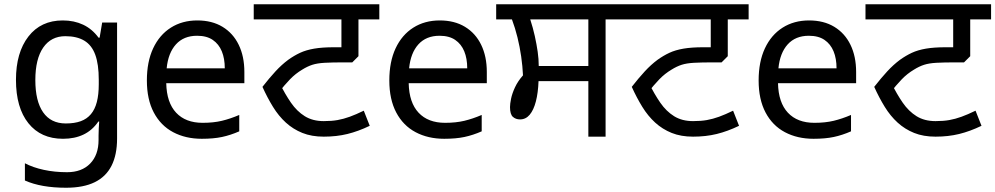

<svg xmlns="http://www.w3.org/2000/svg" viewBox="-20 -642 4676 902"><path d="M275 -546Q328 -546 370.5 -526Q413 -506 443 -465H448L460 -536H530V9Q530 85 504 136.5Q478 188 425 214Q372 240 290 240Q232 240 183.5 231.5Q135 223 97 206V125Q135 145 186 156Q237 167 295 167Q364 167 403.5 126.5Q443 86 443 16V-5Q443 -17 444 -39.5Q445 -62 446 -71H442Q414 -30 372.5 -10Q331 10 276 10Q172 10 113.5 -63Q55 -136 55 -267Q55 -395 113.5 -470.5Q172 -546 275 -546ZM287 -472Q220 -472 183 -418.5Q146 -365 146 -266Q146 -167 182.5 -114.5Q219 -62 289 -62Q330 -62 359 -72.5Q388 -83 407 -105.5Q426 -128 435 -163Q444 -198 444 -246V-267Q444 -340 427.5 -385Q411 -430 376 -451Q341 -472 287 -472Z M907 -546Q976 -546 1025.5 -516Q1075 -486 1101.5 -431.5Q1128 -377 1128 -304V-251H761Q763 -160 807.5 -112.5Q852 -65 932 -65Q983 -65 1022.5 -74.5Q1062 -84 1104 -102V-25Q1063 -7 1023 1.5Q983 10 928 10Q852 10 793.5 -21Q735 -52 702.5 -113.5Q670 -175 670 -264Q670 -352 699.5 -415Q729 -478 782.5 -512Q836 -546 907 -546ZM906 -474Q843 -474 806.5 -433.5Q770 -393 763 -321H1036Q1036 -367 1022 -401Q1008 -435 979.5 -454.5Q951 -474 906 -474Z M1501 0Q1444 0 1400.5 -17.5Q1357 -35 1323 -66Q1289 -97 1262.5 -140Q1236 -183 1213 -234Q1245 -275 1274 -306.5Q1303 -338 1334 -361Q1362 -381 1390 -394Q1418 -407 1456 -413.5Q1494 -420 1549 -420H1584V-551H1172V-622H1762V-551H1664V-378L1635 -349H1598Q1540 -349 1505 -347Q1470 -345 1447 -337.5Q1424 -330 1400 -315Q1368 -296 1342.5 -269.5Q1317 -243 1286 -204L1293 -253Q1319 -200 1347 -159.5Q1375 -119 1412 -96Q1449 -73 1501 -73Q1538 -73 1566 -78Q1594 -83 1623 -93.5Q1652 -104 1689 -122L1717 -51Q1663 -25 1612 -12.5Q1561 0 1501 0Z M2046 -546Q2115 -546 2164.5 -516Q2214 -486 2240.5 -431.5Q2267 -377 2267 -304V-251H1900Q1902 -160 1946.5 -112.5Q1991 -65 2071 -65Q2122 -65 2161.5 -74.5Q2201 -84 2243 -102V-25Q2202 -7 2162 1.5Q2122 10 2067 10Q1991 10 1932.5 -21Q1874 -52 1841.5 -113.5Q1809 -175 1809 -264Q1809 -352 1838.5 -415Q1868 -478 1921.5 -512Q1975 -546 2046 -546ZM2045 -474Q1982 -474 1945.5 -433.5Q1909 -393 1902 -321H2175Q2175 -367 2161 -401Q2147 -435 2118.5 -454.5Q2090 -474 2045 -474Z M2744 0V-261H2510Q2508 -206 2497.5 -165.5Q2487 -125 2468.5 -103Q2450 -81 2423 -81Q2403 -81 2389.5 -93Q2376 -105 2376 -139Q2376 -154 2381 -178.5Q2386 -203 2399.5 -232Q2413 -261 2437 -288Q2435 -331 2428.5 -376.5Q2422 -422 2411 -466.5Q2400 -511 2385 -551H2311V-622H2921V-551H2825V0ZM2511 -332H2744V-551H2471Q2484 -511 2492.5 -472.5Q2501 -434 2506 -399Q2511 -364 2511 -332Z M3236 0Q3179 0 3135.5 -17.5Q3092 -35 3058 -66Q3024 -97 2997.5 -140Q2971 -183 2948 -234Q2980 -275 3009 -306.5Q3038 -338 3069 -361Q3097 -381 3125 -394Q3153 -407 3191 -413.5Q3229 -420 3284 -420H3319V-551H2907V-622H3497V-551H3399V-378L3370 -349H3333Q3275 -349 3240 -347Q3205 -345 3182 -337.5Q3159 -330 3135 -315Q3103 -296 3077.5 -269.5Q3052 -243 3021 -204L3028 -253Q3054 -200 3082 -159.5Q3110 -119 3147 -96Q3184 -73 3236 -73Q3273 -73 3301 -78Q3329 -83 3358 -93.5Q3387 -104 3424 -122L3452 -51Q3398 -25 3347 -12.5Q3296 0 3236 0Z M3781 -546Q3850 -546 3899.5 -516Q3949 -486 3975.5 -431.5Q4002 -377 4002 -304V-251H3635Q3637 -160 3681.5 -112.5Q3726 -65 3806 -65Q3857 -65 3896.5 -74.5Q3936 -84 3978 -102V-25Q3937 -7 3897 1.5Q3857 10 3802 10Q3726 10 3667.5 -21Q3609 -52 3576.5 -113.5Q3544 -175 3544 -264Q3544 -352 3573.5 -415Q3603 -478 3656.5 -512Q3710 -546 3781 -546ZM3780 -474Q3717 -474 3680.5 -433.5Q3644 -393 3637 -321H3910Q3910 -367 3896 -401Q3882 -435 3853.5 -454.5Q3825 -474 3780 -474Z M4375 0Q4318 0 4274.5 -17.5Q4231 -35 4197 -66Q4163 -97 4136.5 -140Q4110 -183 4087 -234Q4119 -275 4148 -306.5Q4177 -338 4208 -361Q4236 -381 4264 -394Q4292 -407 4330 -413.5Q4368 -420 4423 -420H4458V-551H4046V-622H4636V-551H4538V-378L4509 -349H4472Q4414 -349 4379 -347Q4344 -345 4321 -337.5Q4298 -330 4274 -315Q4242 -296 4216.5 -269.5Q4191 -243 4160 -204L4167 -253Q4193 -200 4221 -159.5Q4249 -119 4286 -96Q4323 -73 4375 -73Q4412 -73 4440 -78Q4468 -83 4497 -93.5Q4526 -104 4563 -122L4591 -51Q4537 -25 4486 -12.5Q4435 0 4375 0Z"/></svg>

Font: gurmukhi25
Style: Book
Weight: 400
Designer: Jelle Bosma - Monotype Design Team
Foundry: Monotype Imaging Inc.
Version: Version 2.003